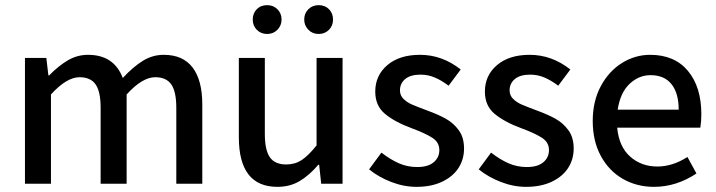

<svg xmlns="http://www.w3.org/2000/svg" viewBox="-20 -714 2782 746"><path d="M77 -489H160L168 -421H171Q207 -458 243.5 -479.5Q280 -501 322 -501Q423 -501 457 -411Q498 -455 535.5 -478Q573 -501 616 -501Q691 -501 728.5 -451.5Q766 -402 766 -308V0H665V-295Q665 -358 645.5 -386Q626 -414 583 -414Q533 -414 472 -347V0H371V-295Q371 -358 351.5 -386Q332 -414 289 -414Q239 -414 178 -347V0H77Z M908 0ZM908 -181V-489H1009V-194Q1009 -131 1028.5 -103Q1048 -75 1092 -75Q1126 -75 1152 -92Q1178 -109 1210 -149V-489H1311V0H1228L1220 -74H1217Q1181 -32 1143.5 -10Q1106 12 1058 12Q908 12 908 -181ZM962 -638Q962 -662 977.5 -678Q993 -694 1018 -694Q1042 -694 1058 -678Q1074 -662 1074 -638Q1074 -615 1058 -598.5Q1042 -582 1018 -582Q994 -582 978 -598Q962 -614 962 -638ZM1162 -638Q1162 -662 1178 -678Q1194 -694 1218 -694Q1243 -694 1258.5 -678Q1274 -662 1274 -638Q1274 -614 1258 -598Q1242 -582 1218 -582Q1194 -582 1178 -598.5Q1162 -615 1162 -638Z M1414 -56 1462 -121Q1497 -94 1530 -79.5Q1563 -65 1601 -65Q1643 -65 1665 -83.5Q1687 -102 1687 -131Q1687 -161 1660 -178.5Q1633 -196 1579 -216Q1514 -240 1476 -271.5Q1438 -303 1438 -358Q1438 -421 1485 -461Q1532 -501 1612 -501Q1698 -501 1770 -444L1723 -381Q1695 -402 1669 -413Q1643 -424 1614 -424Q1575 -424 1554.5 -407Q1534 -390 1534 -363Q1534 -343 1548 -329.5Q1562 -316 1580.5 -308Q1599 -300 1639 -285Q1683 -269 1712.5 -252.5Q1742 -236 1762.5 -208Q1783 -180 1783 -137Q1783 -95 1761.5 -61.5Q1740 -28 1698 -8Q1656 12 1598 12Q1549 12 1500 -7Q1451 -26 1414 -56Z M1840 -56 1888 -121Q1923 -94 1956 -79.5Q1989 -65 2027 -65Q2069 -65 2091 -83.5Q2113 -102 2113 -131Q2113 -161 2086 -178.5Q2059 -196 2005 -216Q1940 -240 1902 -271.5Q1864 -303 1864 -358Q1864 -421 1911 -461Q1958 -501 2038 -501Q2124 -501 2196 -444L2149 -381Q2121 -402 2095 -413Q2069 -424 2040 -424Q2001 -424 1980.5 -407Q1960 -390 1960 -363Q1960 -343 1974 -329.5Q1988 -316 2006.5 -308Q2025 -300 2065 -285Q2109 -269 2138.5 -252.5Q2168 -236 2188.5 -208Q2209 -180 2209 -137Q2209 -95 2187.5 -61.5Q2166 -28 2124 -8Q2082 12 2024 12Q1975 12 1926 -7Q1877 -26 1840 -56Z M2701 -218H2378Q2385 -144 2428.5 -105.5Q2472 -67 2534 -67Q2593 -67 2651 -104L2686 -40Q2608 12 2521 12Q2454 12 2400 -19Q2346 -50 2314.5 -108Q2283 -166 2283 -244Q2283 -321 2314.5 -379.5Q2346 -438 2397 -469.5Q2448 -501 2506 -501Q2601 -501 2653 -438.5Q2705 -376 2705 -270Q2705 -242 2701 -218ZM2617 -288Q2617 -352 2589 -387Q2561 -422 2508 -422Q2462 -422 2426 -388Q2390 -354 2380 -288Z"/></svg>

Font: Assistant SemiBold
Style: Regular
Weight: 600
Designer: Hebrew By Ben Nathan, Latin by Paul Hunt
Version: Version 2.001; ttfautohint (v1.6)